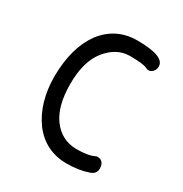

<svg xmlns="http://www.w3.org/2000/svg" viewBox="-170 -843 939 987"><g transform="rotate(30 300.0 -350.0)"><path d="M363 15Q237 15 160.5 -84.5Q85 -187.5 85 -345.5Q87 -515 160.5 -615.5Q237 -715 363 -715Q524.5 -715 524.5 -653.5Q524.5 -632.5 509.5 -619.5Q500 -610.5 486 -610.5Q481 -610.5 473 -614.5Q450 -627 366.5 -627Q289.5 -625 232.5 -554.5Q175 -483.5 175 -349.5Q175 -218 227.5 -147.5Q279.5 -77 366.5 -74.5Q438.5 -74.5 472 -91.5Q477.5 -94.5 484 -94.5Q501 -94.5 509.5 -86.5Q524.5 -74 524.5 -47.5Q524.5 -16 490.5 -4.5Q434.5 15 363 15Z"/></g></svg>

Font: Maple Mono SC NF
Style: Regular
Weight: 400
Designer: subframe7536
Version: Version 4.2; ttfautohint (v1.8.4.7-5d5b-dirty);Nerd Fonts 6.